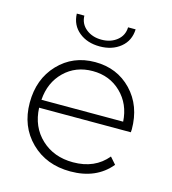

<svg xmlns="http://www.w3.org/2000/svg" viewBox="-109 -814 814 908"><g transform="rotate(15 298.5 -360.5)"><path d="M155 -725H192Q193 -685 223.5 -660.5Q254 -636 299 -636Q344 -636 374.5 -660.5Q405 -685 406 -725H443Q441 -669 400.5 -636Q360 -603 299 -603Q238 -603 197.5 -636Q157 -669 155 -725ZM548 -263Q548 -261 547.5 -256.5Q547 -252 547 -249H98Q102 -156 163.5 -98.5Q225 -41 319 -41Q426 -41 486 -114L515 -81Q445 4 318 4Q200 4 124.5 -70.5Q49 -145 49 -261Q49 -377 120 -451.5Q191 -526 299 -526Q407 -526 477.5 -452.5Q548 -379 548 -263ZM99 -288H499Q494 -373 438 -427.5Q382 -482 299 -482Q216 -482 160.5 -428Q105 -374 99 -288Z"/></g></svg>

Font: mBank Light
Style: Regular
Weight: 300
Designer: Julieta Ulanovsky
Foundry: Julieta Ulanovsky
Version: Version 7.200;PS 007.200;hotconv 1.0.88;makeotf.lib2.5.64775